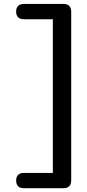

<svg xmlns="http://www.w3.org/2000/svg" viewBox="-20 -819 446 981"><path d="M343.8 -23.4Q343.8 -4.4 333.7 5.6Q323.7 15.6 304.7 15.6H250V-720.7H101.6Q82.5 -720.7 72.5 -730.7Q62.5 -740.7 62.5 -759.8Q62.5 -778.8 72.5 -788.8Q82.5 -798.8 101.6 -798.8H304.7Q323.7 -798.8 333.7 -788.8Q343.8 -778.8 343.8 -759.8ZM343.8 103.5Q343.8 122.6 333.7 132.6Q323.7 142.6 304.7 142.6H101.6Q82.5 142.6 72.5 132.6Q62.5 122.6 62.5 103.5Q62.5 84.5 72.5 74.5Q82.5 64.5 101.6 64.5H250V-665H304.7Q323.7 -665 333.7 -655Q343.8 -645 343.8 -626Z"/></svg>

Font: Gyrochrome
Style: Regular
Weight: 400
Designer: David Moles
Foundry: David Moles
Version: Version 1.005;Glyphs 3.2.3 (3260)